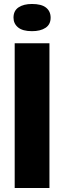

<svg xmlns="http://www.w3.org/2000/svg" viewBox="-20 -947 323 967"><path d="M54 0V-729H229V0ZM141 -790Q94 -790 71 -809Q48 -828 48 -858Q48 -893 73.5 -910Q99 -927 141 -927Q189 -927 212 -908.5Q235 -890 235 -858Q235 -824 209.5 -807Q184 -790 141 -790Z"/></svg>

Font: Mona Sans Expanded
Style: Bold
Weight: 700
Width: 7
Designer: Deni Anggara
Foundry: GitHub
Version: Version 2.000